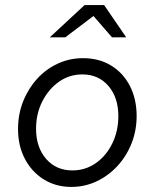

<svg xmlns="http://www.w3.org/2000/svg" viewBox="-20 -726 610 756"><path d="M261 10Q200 10 152.5 -19.5Q105 -49 78 -100.5Q51 -152 51 -218Q51 -276 71 -326.5Q91 -377 126 -415.5Q161 -454 207.5 -475.5Q254 -497 307 -497Q370 -497 417.5 -468Q465 -439 491.5 -387.5Q518 -336 518 -269Q518 -212 498 -161.5Q478 -111 442.5 -72.5Q407 -34 360.5 -12Q314 10 261 10ZM265 -55Q316 -55 357 -83.5Q398 -112 422 -161Q446 -210 446 -269Q446 -342 407 -387.5Q368 -433 304 -433Q253 -433 212 -404Q171 -375 146.5 -326.5Q122 -278 122 -219Q122 -146 161.5 -100.5Q201 -55 265 -55ZM176 -579 313 -706H390L477 -579H421L348 -663L237 -579Z"/></svg>

Font: Red Hat Text
Style: Italic
Weight: 400
Italic angle: -12°
Designer: Pentagram, MCKL
Foundry: Pentagram, MCKL
Version: Version 1.023